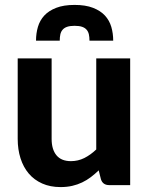

<svg xmlns="http://www.w3.org/2000/svg" viewBox="-20 -753 606 781"><path d="M509.5 -515.5V0H424.5Q398 0 390.5 -24L381.5 -60Q366 -45 349.5 -32.5Q333 -20 314.2 -11Q295.5 -2 273.8 3Q252 8 226.5 8Q184.5 8 151.8 -6.5Q119 -21 97 -47Q75 -73 63.5 -109Q52 -145 52 -188V-515.5H190V-188Q190 -145 209.8 -121.2Q229.5 -97.5 268.5 -97.5Q297.5 -97.5 323 -110.2Q348.5 -123 371.5 -145V-515.5ZM283.5 -733Q328 -733 358.2 -721.2Q388.5 -709.5 406.8 -689.8Q425 -670 432.8 -643.5Q440.5 -617 440.5 -587.5H344Q344 -602 341.5 -613.2Q339 -624.5 332.2 -632.2Q325.5 -640 313.8 -644Q302 -648 283.5 -648Q265 -648 253.2 -644Q241.5 -640 234.8 -632.2Q228 -624.5 225.5 -613.2Q223 -602 223 -587.5H126.5Q126.5 -617 134.2 -643.5Q142 -670 160.2 -689.8Q178.5 -709.5 208.8 -721.2Q239 -733 283.5 -733Z"/></svg>

Font: Lato 2
Style: Regular
Weight: 800
Designer: Lukasz Dziedzic with Adam Twardoch and Botio Nikoltchev
Foundry: tyPoland Lukasz Dziedzic
Version: Version 2.015; 2015-08-06; http://www.latofonts.com/